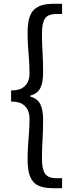

<svg xmlns="http://www.w3.org/2000/svg" viewBox="-20 -812 378 1002"><path d="M254 170Q210 170 181 157Q152 144 138 111.5Q124 79 124 22Q124 -19 126.5 -54Q129 -89 131.5 -123Q134 -157 134 -194Q134 -217 125.5 -236.5Q117 -256 97 -269Q77 -282 38 -282V-340Q77 -340 97 -353Q117 -366 125.5 -385.5Q134 -405 134 -426Q134 -464 131.5 -498Q129 -532 126.5 -567Q124 -602 124 -642Q124 -729 156.5 -760.5Q189 -792 254 -792H304V-739H275Q230 -739 214.5 -715Q199 -691 199 -637Q199 -586 202 -539Q205 -492 205 -434Q205 -380 190 -351.5Q175 -323 138 -313V-308Q175 -298 190 -269Q205 -240 205 -187Q205 -130 202 -82.5Q199 -35 199 16Q199 69 214.5 93.5Q230 118 275 118H304V170Z"/></svg>

Font: Noto Sans SC Thin
Style: Regular
Weight: 400
Version: Version 2.004-H2;hotconv 1.0.118;makeotfexe 2.5.65603